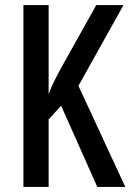

<svg xmlns="http://www.w3.org/2000/svg" viewBox="-20 -827 512 754"><path d="M472 -93 288 -490 465 -807H358L215 -551C191 -506 177 -476 171 -457V-807H72V-93H171V-358L220 -412L362 -93Z"/></svg>

Font: Noto Sans Kannada UI ExtraCondensed Medium
Style: Regular
Weight: 500
Width: 2
Designer: Jelle Bosma - Monotype Design Team
Foundry: Monotype Imaging Inc.
Version: Version 2.005